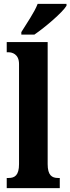

<svg xmlns="http://www.w3.org/2000/svg" viewBox="-20 -979 366 999"><path d="M91 -812V-799H159C216 -838 305 -914 326 -949V-959H176C159 -914 117 -855 91 -812ZM15 0H291V-53H282C250 -53 228 -67 228 -125V-760H15V-707H25C41 -707 79 -699 79 -646V-125C79 -67 57 -53 25 -53H15Z"/></svg>

Font: Noto Serif Georgian ExtraCondensed ExtraBold
Style: Regular
Weight: 800
Width: 2
Designer: Monotype Design Team, Akaki Razmadze
Foundry: Google LLC
Version: Version 2.003